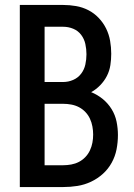

<svg xmlns="http://www.w3.org/2000/svg" viewBox="-20 -755 540 775"><path d="M60 0V-735H235Q261 -735 287 -730.5Q313 -726 336.5 -714Q360 -702 378.5 -682.5Q397 -663 408.5 -639.5Q420 -616 424.5 -590Q429 -564 429 -538Q429 -515 425.5 -492Q422 -469 411.5 -448.5Q401 -428 384.5 -411Q368 -394 348 -383Q373 -373 394.5 -355.5Q416 -338 430.5 -314.5Q445 -291 450.5 -264Q456 -237 456 -210Q456 -181 450.5 -152.5Q445 -124 431 -98.5Q417 -73 395.5 -53.5Q374 -34 347.5 -21.5Q321 -9 292.5 -4.5Q264 0 235 0ZM160 -424H235Q256 -424 275.5 -432.5Q295 -441 307.5 -457.5Q320 -474 324.5 -494.5Q329 -515 329 -536Q329 -557 324.5 -577.5Q320 -598 307.5 -614.5Q295 -631 275.5 -639Q256 -647 235 -647H160ZM160 -88H235Q251 -88 267.5 -91Q284 -94 298.5 -101.5Q313 -109 324.5 -121Q336 -133 343 -148Q350 -163 353 -179Q356 -195 356 -212Q356 -228 353 -244.5Q350 -261 343 -276Q336 -291 324.5 -303Q313 -315 298.5 -322.5Q284 -330 267.5 -333Q251 -336 235 -336H160Z"/></svg>

Font: Iosevka Semibold
Style: Regular
Weight: 600
Monospace: yes
Designer: Belleve Invis
Foundry: Belleve Invis
Version: Version 33.2.3; ttfautohint (v1.8.4)